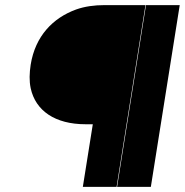

<svg xmlns="http://www.w3.org/2000/svg" viewBox="-20 -731 723 751"><path d="M100 -478C95 -445 94 -415 100 -386C119 -298 195 -245 315 -245H343L304 0H436L549 -711H389C349 -711 312 -706 278 -694C187 -661 118 -590 100 -478ZM438 0H570L683 -711H551Z"/></svg>

Font: Asimov Pro
Style: UltObl
Weight: 900
Designer: Google
Version: Version 2.000980; 2014